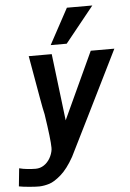

<svg xmlns="http://www.w3.org/2000/svg" viewBox="-78 -854 743 1098"><g transform="rotate(-5 293.0 -304.5)"><path d="M90.5 95Q117 95 138.5 80.5Q160 66 173.5 42.5Q187 19 190.5 -6.5Q191 -9.5 191 -17.5Q191 -63.5 168.5 -211Q161.5 -239.5 149.8 -306.5Q138 -373.5 126.5 -439L107 -550H239L285.5 -166L463 -550H598.5Q580 -511.5 420.5 -190Q319.5 11.5 303.5 45.5Q266.5 111.5 228 145Q189.5 178.5 160.5 187.5Q131.5 196.5 104 197.5Q86.5 198 47 194.8Q7.5 191.5 -14 187L-3.5 84Q18.5 90 45 92.5Q71.5 95 90.5 95ZM237.5 -602 348.5 -807H494.5L329.5 -602Z"/></g></svg>

Font: JuliaMono
Style: Bold Italic
Weight: 700
Italic angle: -9°
Monospace: yes
Designer: cormullion
Foundry: corm
Version: Version 0.057; ttfautohint (v1.8.4)